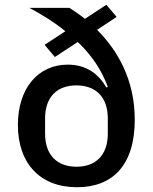

<svg xmlns="http://www.w3.org/2000/svg" viewBox="-20 -773 640 805"><path d="M426 -753 336 -694C314 -712 291 -727 271 -740H103C158 -711 209 -679 254 -642L167 -585L210 -534L306 -597C362 -544 405 -482 432 -409L426 -406C394 -462 343 -502 264 -502C140 -502 55 -403 55 -249C55 -89 147 12 303 12C450 12 545 -78 545 -271C545 -440 472 -563 387 -648L469 -702ZM301 -74C221 -74 169 -121 169 -213V-276C169 -368 221 -415 300 -415C380 -415 432 -368 432 -276V-213C432 -121 380 -74 301 -74Z"/></svg>

Font: IBM Plex Mono Medm
Style: Regular
Weight: 500
Monospace: yes
Designer: Mike Abbink, Paul van der Laan, Pieter van Rosmalen
Foundry: Bold Monday
Version: Version 2.004